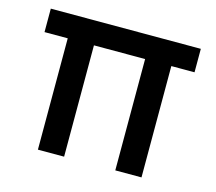

<svg xmlns="http://www.w3.org/2000/svg" viewBox="-83 -642 834 743"><g transform="rotate(15 334.0 -270.0)"><path d="M231.5 0H126.5V-446H33.5V-540H634.5V-446H541.5V0H436.5V-446H231.5Z"/></g></svg>

Font: Hauora SemiBold
Style: Regular
Weight: 600
Designer: Wayne Shih
Foundry: WCYS
Version: Version 1.001